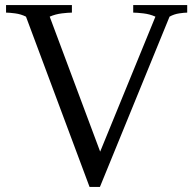

<svg xmlns="http://www.w3.org/2000/svg" viewBox="-20 -727 766 761"><path d="M335 14 83 -661Q63 -671 40 -674Q17 -677 4 -677V-707H265V-677Q251 -677 225.5 -674Q200 -671 177 -661L377 -126L596 -661Q574 -671 548 -674Q522 -677 508 -677V-707H722V-677Q711 -677 690.5 -674Q670 -671 652 -661L376 14Z"/></svg>

Font: Joan
Style: Regular
Weight: 400
Designer: Paolo Biagini
Version: Version 1.001; ttfautohint (v1.8.4.7-5d5b);gftools[0.9.30]